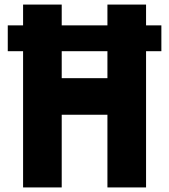

<svg xmlns="http://www.w3.org/2000/svg" viewBox="-20 -820 740 840"><path d="M81 0V-800H250V-478H450V-800H619V0H450V-318H250V0ZM14 -596V-709H686V-596Z"/></svg>

Font: Martian Mono
Style: Bold
Weight: 700
Designer: Roman Shamin
Foundry: Evil Martians
Version: Version 1.000